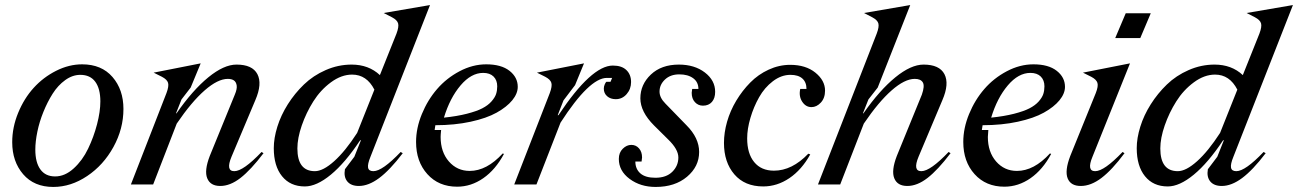

<svg xmlns="http://www.w3.org/2000/svg" viewBox="-20 -737 5185 767"><path d="M308.1 -480Q385.7 -480 429.4 -429.4Q473.1 -378.9 473.1 -301.8Q473.1 -222.2 433.1 -149.7Q393.1 -77.1 328.1 -33.7Q263.2 9.8 192.9 9.8Q116.2 9.8 72.5 -41Q28.8 -91.8 28.8 -168.9Q28.8 -228.5 52.5 -286.1Q76.2 -343.8 114.5 -386Q152.8 -428.2 204.1 -454.1Q255.4 -480 308.1 -480ZM200.2 -32.2Q239.3 -32.2 274.4 -64.2Q309.6 -96.2 332 -143.1Q354.5 -189.9 367.7 -240.7Q380.9 -291.5 380.9 -332Q380.9 -382.8 360.6 -410.4Q340.3 -438 300.8 -438Q269.5 -438 240.5 -417Q211.4 -396 190.4 -362.8Q169.4 -329.6 153.3 -289.8Q137.2 -250 129.2 -210.7Q121.1 -171.4 121.1 -139.2Q121.1 -87.9 141.4 -60.1Q161.6 -32.2 200.2 -32.2Z M904.8 -110.8Q880.9 -53.2 916 -53.2Q951.7 -53.2 1024.9 -129.9L1032.7 -125Q981.9 -58.1 940.7 -26.1Q899.4 5.9 859.9 5.9Q820.3 5.9 807.9 -24.7Q795.4 -55.2 817.9 -113.8L918 -358.9Q927.7 -381.8 925.5 -395.8Q923.3 -409.7 914.3 -415.8Q905.3 -421.9 890.1 -421.9Q850.1 -421.9 797.6 -376Q745.1 -330.1 686 -243.2L591.8 0H502.9L645 -365.2Q655.3 -392.6 651.4 -406Q647.5 -419.4 627 -430.2L593.8 -446.8L781.7 -483.9L741.7 -387.2L705.1 -339.8L683.1 -284.2H685.1Q750 -377.4 812.3 -428.2Q874.5 -479 924.8 -479Q988.3 -479 1008.3 -440.7Q1028.3 -402.3 1000 -336.9Z M1564 -603Q1574.2 -630.4 1570.3 -643.8Q1566.4 -657.2 1545.9 -668L1512.7 -685.1L1697.8 -716.8L1460 -110.8Q1447.8 -81.1 1450.4 -67.1Q1453.1 -53.2 1471.7 -53.2Q1507.3 -53.2 1580.6 -129.9L1588.9 -125Q1537.1 -57.1 1494.6 -25.6Q1452.1 5.9 1413.6 5.9Q1382.3 5.9 1367.4 -12.2Q1352.5 -30.3 1357.9 -61L1395.5 -110.8L1421.9 -176.8H1418.9Q1358.9 -86.4 1301.8 -39.3Q1244.6 7.8 1197.8 7.8Q1139.6 7.8 1106.7 -33Q1073.7 -73.7 1073.7 -145Q1073.7 -185.1 1087.9 -230.7Q1102.1 -276.4 1129.6 -320.1Q1157.2 -363.8 1194.1 -399.4Q1231 -435.1 1281 -457Q1331.1 -479 1384.8 -479Q1452.6 -479 1497.6 -437ZM1168 -144Q1168 -53.2 1237.8 -53.2Q1270.5 -53.2 1314.9 -93Q1359.4 -132.8 1406.7 -206.1L1475.6 -378.9Q1444.8 -439 1386.7 -439Q1343.8 -439 1302 -408.2Q1260.3 -377.4 1231.7 -332Q1203.1 -286.6 1185.5 -235.8Q1168 -185.1 1168 -144Z M1993.2 -122.1Q1959.5 -59.1 1910.6 -25.1Q1861.8 8.8 1806.2 8.8Q1732.4 8.8 1687.3 -41.3Q1642.1 -91.3 1642.1 -169.9Q1642.1 -225.1 1665.3 -281.5Q1688.5 -337.9 1726.1 -381.3Q1763.7 -424.8 1815.9 -452.4Q1868.2 -480 1922.4 -480Q1982.4 -480 2015.4 -454.1Q2048.3 -428.2 2048.3 -390.1Q2048.3 -363.3 2026.4 -336.4Q2004.4 -309.6 1964.1 -287.1Q1923.8 -264.6 1859.9 -250.7Q1795.9 -236.8 1719.2 -236.8L1716.3 -217.8H1742.2Q1740.2 -198.2 1740.2 -189.9Q1740.2 -129.9 1773.2 -92Q1806.2 -54.2 1856.4 -54.2Q1924.3 -54.2 1988.3 -124ZM1910.2 -445.8Q1862.3 -445.8 1819.8 -395.8Q1777.3 -345.7 1753.4 -267.1Q1805.7 -272.5 1844.7 -282.5Q1883.8 -292.5 1906.5 -304.2Q1929.2 -315.9 1943.1 -331.5Q1957 -347.2 1961.7 -361.3Q1966.3 -375.5 1966.3 -392.1Q1966.3 -416.5 1951.7 -431.2Q1937 -445.8 1910.2 -445.8Z M2313 -483.9 2277.3 -397 2231 -335.9 2208 -276.9H2210.9Q2342.8 -475.1 2428.2 -475.1Q2463.9 -475.1 2482.4 -457Q2501 -439 2501 -409.2Q2501 -381.3 2483.4 -361.1Q2465.8 -340.8 2439.9 -340.8Q2418.9 -340.8 2405.5 -352.5Q2392.1 -364.3 2392.1 -382.8Q2392.1 -391.6 2395.8 -399.9Q2399.4 -408.2 2402.3 -410.2H2418.9L2425.3 -425.8H2404.3Q2334.5 -425.8 2219.2 -247.1L2123 0H2034.2L2176.3 -365.2Q2186.5 -392.6 2182.6 -406Q2178.7 -419.4 2158.2 -430.2L2125 -446.8Z M2599.1 9.8Q2538.6 9.8 2495.4 -22.2Q2452.1 -54.2 2452.1 -102.1Q2452.1 -127.4 2467.8 -142.8Q2483.4 -158.2 2502 -158.2Q2520.5 -158.2 2532.7 -144.3Q2544.9 -130.4 2544.9 -107.9Q2544.9 -103.5 2543 -91.8H2518.1Q2518.1 -62 2538.1 -44.4Q2558.1 -26.9 2598.1 -26.9Q2641.6 -26.9 2665.8 -50.8Q2689.9 -74.7 2689.9 -107.9Q2689.9 -140.6 2648.9 -180.2L2592.8 -235.8Q2538.1 -290.5 2538.1 -344.2Q2538.1 -399.4 2580.1 -439.2Q2622.1 -479 2691.9 -479Q2754.4 -479 2795.7 -447.5Q2836.9 -416 2836.9 -370.1Q2836.9 -344.7 2824 -329.8Q2811 -314.9 2788.1 -314.9Q2769 -314.9 2756.1 -328.9Q2743.2 -342.8 2743.2 -366.2Q2743.2 -370.1 2745.1 -381.8H2770Q2770 -409.2 2749 -424.6Q2728 -439.9 2693.8 -439.9Q2658.2 -439.9 2636.5 -419.4Q2614.7 -398.9 2614.7 -371.1Q2614.7 -346.7 2638.2 -323.2L2722.2 -236.8Q2772.9 -186 2772.9 -129.9Q2772.9 -71.8 2724.6 -31Q2676.3 9.8 2599.1 9.8Z M2964.8 -184.1Q2964.8 -123.5 2992.9 -89.4Q3021 -55.2 3071.8 -55.2Q3144 -55.2 3209 -123L3216.8 -120.1Q3182.6 -58.6 3133.5 -25.4Q3084.5 7.8 3028.8 7.8Q2955.1 7.8 2913.6 -40.5Q2872.1 -88.9 2872.1 -166Q2872.1 -207 2884.5 -250.7Q2897 -294.4 2921.1 -334.7Q2945.3 -375 2977.1 -407.2Q3008.8 -439.5 3050.5 -458.7Q3092.3 -478 3136.7 -478Q3198.7 -478 3237.3 -446.8Q3275.9 -415.5 3275.9 -375Q3275.9 -345.2 3259 -327.1Q3242.2 -309.1 3221.7 -309.1Q3198.7 -309.1 3184.6 -330.8Q3170.4 -352.5 3176.8 -381.8H3201.7Q3201.7 -408.7 3185.3 -423.3Q3168.9 -438 3137.7 -438Q3101.1 -438 3067.6 -412.6Q3034.2 -387.2 3012.5 -348.6Q2990.7 -310.1 2977.8 -266.1Q2964.8 -222.2 2964.8 -184.1Z M3649.4 -110.8Q3625.5 -53.2 3660.6 -53.2Q3696.3 -53.2 3769.5 -129.9L3777.3 -125Q3726.6 -58.1 3685.3 -26.1Q3644 5.9 3604.5 5.9Q3564.9 5.9 3552.5 -24.7Q3540 -55.2 3562.5 -113.8L3662.6 -358.9Q3674.8 -393.6 3666.5 -407.7Q3658.2 -421.9 3634.3 -421.9Q3594.2 -421.9 3542 -376Q3489.7 -330.1 3430.7 -243.2L3336.4 0H3247.6L3482.4 -603Q3492.7 -630.4 3488.8 -643.8Q3484.9 -657.2 3464.4 -668L3431.6 -685.1L3616.2 -716.8L3486.3 -387.2L3449.2 -339.8L3427.2 -284.2H3429.2Q3494.1 -377 3556.6 -428Q3619.1 -479 3669.4 -479Q3732.9 -479 3752.9 -440.7Q3772.9 -402.3 3744.6 -336.9Z M4179.2 -122.1Q4145.5 -59.1 4096.7 -25.1Q4047.9 8.8 3992.2 8.8Q3918.5 8.8 3873.3 -41.3Q3828.1 -91.3 3828.1 -169.9Q3828.1 -225.1 3851.3 -281.5Q3874.5 -337.9 3912.1 -381.3Q3949.7 -424.8 4002 -452.4Q4054.2 -480 4108.4 -480Q4168.5 -480 4201.4 -454.1Q4234.4 -428.2 4234.4 -390.1Q4234.4 -363.3 4212.4 -336.4Q4190.4 -309.6 4150.1 -287.1Q4109.9 -264.6 4045.9 -250.7Q3981.9 -236.8 3905.3 -236.8L3902.3 -217.8H3928.2Q3926.3 -198.2 3926.3 -189.9Q3926.3 -129.9 3959.2 -92Q3992.2 -54.2 4042.5 -54.2Q4110.4 -54.2 4174.3 -124ZM4096.2 -445.8Q4048.3 -445.8 4005.9 -395.8Q3963.4 -345.7 3939.5 -267.1Q3991.7 -272.5 4030.8 -282.5Q4069.8 -292.5 4092.5 -304.2Q4115.2 -315.9 4129.2 -331.5Q4143.1 -347.2 4147.7 -361.3Q4152.3 -375.5 4152.3 -392.1Q4152.3 -416.5 4137.7 -431.2Q4123 -445.8 4096.2 -445.8Z M4494.1 -483.9 4344.2 -110.8Q4320.3 -53.2 4355 -53.2Q4391.1 -53.2 4464.4 -129.9L4472.2 -125Q4421.9 -57.6 4379.9 -25.9Q4337.9 5.9 4297.4 5.9Q4257.3 5.9 4245.1 -24.4Q4232.9 -54.7 4255.4 -113.8L4357.4 -365.2Q4368.2 -392.6 4364 -406Q4359.9 -419.4 4339.4 -430.2L4306.2 -446.8ZM4435.1 -585 4477.1 -684.1H4577.1L4535.2 -585Z M5011.2 -603Q5021.5 -630.4 5017.6 -643.8Q5013.7 -657.2 4993.2 -668L4960 -685.1L5145 -716.8L4907.2 -110.8Q4895 -81.1 4897.7 -67.1Q4900.4 -53.2 4918.9 -53.2Q4954.6 -53.2 5027.8 -129.9L5036.1 -125Q4984.4 -57.1 4941.9 -25.6Q4899.4 5.9 4860.8 5.9Q4829.6 5.9 4814.7 -12.2Q4799.8 -30.3 4805.2 -61L4842.8 -110.8L4869.1 -176.8H4866.2Q4806.2 -86.4 4749 -39.3Q4691.9 7.8 4645 7.8Q4586.9 7.8 4554 -33Q4521 -73.7 4521 -145Q4521 -185.1 4535.2 -230.7Q4549.3 -276.4 4576.9 -320.1Q4604.5 -363.8 4641.4 -399.4Q4678.2 -435.1 4728.3 -457Q4778.3 -479 4832 -479Q4899.9 -479 4944.8 -437ZM4615.2 -144Q4615.2 -53.2 4685.1 -53.2Q4717.8 -53.2 4762.2 -93Q4806.6 -132.8 4854 -206.1L4922.9 -378.9Q4892.1 -439 4834 -439Q4791 -439 4749.3 -408.2Q4707.5 -377.4 4679 -332Q4650.4 -286.6 4632.8 -235.8Q4615.2 -185.1 4615.2 -144Z"/></svg>

Font: Redaction
Style: Italic
Weight: 400
Designer: Jeremy Mickel / Forest Young
Foundry: MCKL
Version: Version 2.001;hotconv 1.0.113;makeotfexe 2.5.65598 DEVELOPME